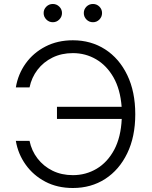

<svg xmlns="http://www.w3.org/2000/svg" viewBox="-20 -941 768 971"><path d="M348.6 9.8Q270 9.8 209.2 -22.2Q148.4 -54.2 109.9 -108.2Q71.3 -162.1 60.1 -228.5H129.4Q139.6 -178.7 169.9 -139.4Q200.2 -100.1 245.8 -77.6Q291.5 -55.2 348.6 -55.2Q414.1 -55.2 468.8 -87.6Q523.4 -120.1 557.4 -183.3Q591.3 -246.6 595.7 -339.4H268.1V-400.9H595.2Q588.4 -489.3 554 -549.6Q519.5 -609.9 466.1 -641.1Q412.6 -672.4 348.6 -672.4Q291.5 -672.4 245.6 -649.9Q199.7 -627.4 169.7 -588.1Q139.6 -548.8 129.4 -499H60.1Q71.3 -566.4 110.1 -620.4Q148.9 -674.3 210 -705.8Q271 -737.3 348.6 -737.3Q440.4 -737.3 511.7 -691.4Q583 -645.5 623.5 -561.5Q664.1 -477.5 664.1 -363.3Q664.1 -249.5 623.5 -165.8Q583 -82 512 -36.1Q440.9 9.8 348.6 9.8ZM247.1 -828.6Q228 -828.6 214.4 -842.3Q200.7 -856 200.7 -875Q200.7 -894 214.4 -907.5Q228 -920.9 247.1 -920.9Q266.1 -920.9 279.8 -907.5Q293.5 -894 293.5 -875Q293.5 -856 279.8 -842.3Q266.1 -828.6 247.1 -828.6ZM450.2 -828.6Q430.7 -828.6 417.2 -842.3Q403.8 -856 403.8 -875Q403.8 -894 417.2 -907.5Q430.7 -920.9 450.2 -920.9Q469.2 -920.9 482.7 -907.5Q496.1 -894 496.1 -875Q496.1 -856 482.7 -842.3Q469.2 -828.6 450.2 -828.6Z"/></svg>

Font: Inter Light
Style: Regular
Weight: 300
Designer: Rasmus Andersson
Foundry: rsms
Version: Version 4.000;git-a52131595